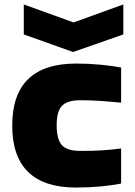

<svg xmlns="http://www.w3.org/2000/svg" viewBox="-20 -835 608 864"><path d="M87 -815 311 -734 535 -815V-680L309 -601L87 -680ZM323 9Q35 9 35 -270Q35 -549 323 -549Q378 -549 431.5 -544Q485 -539 525 -531V-373Q475 -378 430 -381Q385 -384 343 -384Q283 -384 259 -359Q235 -334 235 -272Q235 -208 258.5 -182Q282 -156 341 -156Q370 -156 394.5 -156.5Q419 -157 440.5 -158.5Q462 -160 482.5 -162Q503 -164 525 -167V-9Q486 -1 432.5 4Q379 9 323 9Z"/></svg>

Font: Encode Sans Wide
Style: ExtraBold
Weight: 800
Designer: Pablo Impallari, Andres Torresi
Foundry: Pablo Impallari, Andres Torresi
Version: Version 1.000; ttfautohint (v1.00) -l 8 -r 50 -G 200 -x 14 -